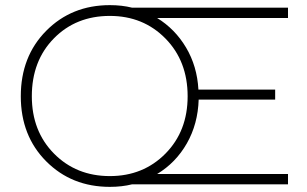

<svg xmlns="http://www.w3.org/2000/svg" viewBox="-20 -718 1195 748"><path d="M408 10Q259 10 160 -89.5Q61 -189 61 -343Q61 -498 160 -598Q259 -698 408 -698Q455 -698 495 -688H1102V-648H592Q662 -605 705 -532.5Q748 -460 753 -369H1052V-330H754Q751 -235 708 -159.5Q665 -84 592 -40H1102V0H495Q455 10 408 10ZM408 -32Q538 -32 624.5 -119.5Q711 -207 711 -343Q711 -480 624.5 -568Q538 -656 408 -656Q276 -656 190 -568.5Q104 -481 104 -343Q104 -207 190.5 -119.5Q277 -32 408 -32Z"/></svg>

Font: Roundo Light
Style: Regular
Weight: 300
Designer: Namrata Goyal (Gurmukhi), Shiva Nallaperumal (Latin)
Foundry: Indian Type Foundry
Version: Version 1.000;PS 1.0;hotconv 1.0.88;makeotf.lib2.5.647800